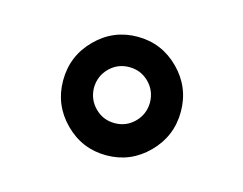

<svg xmlns="http://www.w3.org/2000/svg" viewBox="-52 -524 525 414"><g transform="rotate(15 211.0 -316.5)"><path d="M147.9 -318.8Q148.4 -292.5 166.5 -274.4Q184.6 -256.3 210.4 -256.3Q236.3 -256.3 254.4 -274.4Q272.5 -292.5 272.9 -318.8Q272.5 -345.2 254.4 -363.3Q236.3 -381.3 210.4 -381.3Q184.6 -381.3 166.5 -363.3Q148.4 -345.2 147.9 -318.8ZM118.2 -223.4Q79.6 -262.2 79.6 -316.9Q79.6 -371.6 118.2 -410.4Q156.7 -449.2 210.9 -449.2Q265.1 -449.2 303.7 -410.4Q342.3 -371.6 342.3 -316.9Q342.3 -262.2 303.7 -223.4Q265.1 -184.6 210.9 -184.6Q156.7 -184.6 118.2 -223.4Z"/></g></svg>

Font: Gandom FD
Style: FD
Weight: 400
Foundry: DejaVu fonts team - Redesigned by Saber Rastikerdar - Based on Samim Font
Version: Version 0.6